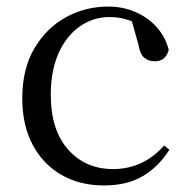

<svg xmlns="http://www.w3.org/2000/svg" viewBox="-20 -551 578 586"><path d="M297 15Q224 15 168 -17Q112 -49 80 -108.5Q48 -168 48 -251Q48 -341 85 -403.5Q122 -466 181.5 -498.5Q241 -531 310 -531Q355 -531 393 -514.5Q431 -498 457.5 -469Q484 -440 495 -399Q486 -364 453 -364Q432 -364 419.5 -375.5Q407 -387 403 -413L378 -502L428 -462Q397 -482 370 -490.5Q343 -499 315 -499Q264 -499 223 -470Q182 -441 158.5 -388Q135 -335 135 -262Q135 -154 188 -94.5Q241 -35 325 -35Q370 -35 409 -52.5Q448 -70 481 -107L497 -94Q464 -42 416 -13.5Q368 15 297 15Z"/></svg>

Font: Noto Serif JP
Style: Regular
Weight: 400
Designer: Ryoko NISHIZUKA  (kana & ideographs); Frank Grießhammer (Latin, Greek & Cyrillic); Wenlong ZHANG  (bopomofo); Sandoll Co
Foundry: Adobe
Version: Version 2.003-H1;hotconv 1.1.1;makeotfexe 2.6.0